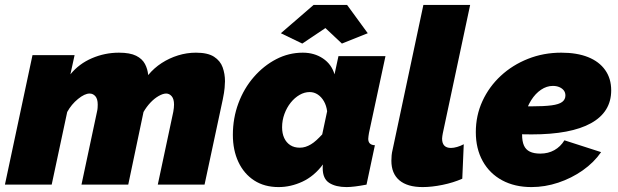

<svg xmlns="http://www.w3.org/2000/svg" viewBox="-36 -750 2512 780"><path d="M96 -526H267L250 -448Q285 -491 337.5 -513.5Q390 -536 447 -536Q492 -536 517 -523.5Q542 -511 553 -490Q564 -469 566 -445Q590 -474 621 -494Q652 -514 687.5 -525Q723 -536 760 -536Q808 -536 833.5 -519.5Q859 -503 868.5 -476.5Q878 -450 878 -420Q878 -411 876.5 -393Q875 -375 869 -346L795 0H605L668 -296Q671 -313 671 -325Q671 -348 661.5 -359Q652 -370 639 -370Q626 -370 608.5 -360Q591 -350 575 -333Q559 -316 547 -295L485 0H295L358 -296Q360 -304 360.5 -311.5Q361 -319 361 -325Q361 -348 351.5 -359Q342 -370 328 -370Q308 -370 281 -348Q254 -326 237 -295L174 0H-16Z M1096 10Q1038 10 996.5 -17Q955 -44 932.5 -92Q910 -140 910 -202Q910 -270 932.5 -330.5Q955 -391 995 -437Q1035 -483 1086 -509.5Q1137 -536 1194 -536Q1241 -536 1276 -512.5Q1311 -489 1323 -448L1339 -522H1530L1463 -210Q1462 -203 1461 -197Q1460 -191 1460 -186Q1460 -161 1487 -160L1453 0Q1427 5 1406.5 7.5Q1386 10 1372 10Q1328 10 1301.5 -7Q1275 -24 1275 -67Q1275 -70 1275 -72.5Q1275 -75 1275.5 -77.5Q1276 -80 1276 -82Q1240 -34 1192.5 -12Q1145 10 1096 10ZM1182 -150Q1194 -150 1205 -153.5Q1216 -157 1227 -163.5Q1238 -170 1249.5 -180.5Q1261 -191 1273 -204L1293 -298Q1290 -321 1280 -338.5Q1270 -356 1255 -366Q1240 -376 1222 -376Q1201 -376 1181 -364.5Q1161 -353 1145 -333Q1129 -313 1119.5 -287Q1110 -261 1110 -233Q1110 -208 1118.5 -189.5Q1127 -171 1143 -160.5Q1159 -150 1182 -150ZM1105 -615 1238 -730H1374L1458 -615L1353 -573L1286 -636L1192 -573Z M1681 10Q1619 10 1586.5 -17.5Q1554 -45 1554 -97Q1554 -108 1555 -119Q1556 -130 1559 -142L1684 -730H1874L1763 -209Q1762 -203 1761 -197.5Q1760 -192 1760 -187Q1760 -149 1796 -149Q1807 -149 1821 -153Q1835 -157 1848 -164L1842 -24Q1806 -8 1762 1Q1718 10 1681 10Z M2123 10Q2055 10 2004 -17.5Q1953 -45 1925 -95.5Q1897 -146 1897 -213Q1897 -281 1924 -339.5Q1951 -398 1998.5 -442Q2046 -486 2109 -511Q2172 -536 2244 -536Q2308 -536 2353 -518Q2398 -500 2422.5 -465.5Q2447 -431 2447 -383Q2447 -295 2365 -249.5Q2283 -204 2124 -204Q2092 -204 2056.5 -205.5Q2021 -207 1986 -211L2010 -324Q2036 -321 2064 -319.5Q2092 -318 2123 -318Q2174 -318 2204.5 -322Q2235 -326 2248 -336Q2261 -346 2261 -362Q2261 -374 2254.5 -382.5Q2248 -391 2236.5 -396Q2225 -401 2210 -401Q2185 -401 2162 -385.5Q2139 -370 2122 -343Q2105 -316 2095 -280Q2085 -244 2085 -203Q2085 -176 2092.5 -159Q2100 -142 2116.5 -134Q2133 -126 2159 -126Q2191 -126 2216 -140Q2241 -154 2257 -180L2406 -132Q2377 -90 2331.5 -58Q2286 -26 2232 -8Q2178 10 2123 10Z"/></svg>

Font: Raleway Thin Black
Style: Italic
Weight: 900
Italic angle: -12°
Version: Version 4.026